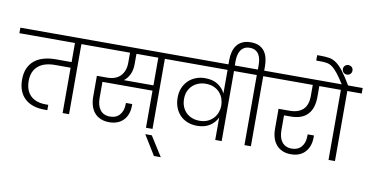

<svg xmlns="http://www.w3.org/2000/svg" viewBox="-135 -1292 3562 1851"><g transform="rotate(10 1646.5 -366.0)"><path d="M-29 -740H719V-686H578V0H515V-444H362Q311 -444 270 -432Q229 -420 200 -396Q171 -372 155 -335.5Q139 -299 139 -249Q139 -156 191 -105Q243 -54 342 -54H365V-2H334Q275 -2 227 -18Q179 -34 145 -65Q111 -96 92.5 -142.5Q74 -189 74 -250Q74 -315 95 -362Q116 -409 154 -439.5Q192 -470 244.5 -484.5Q297 -499 360 -499H515V-686H-29Z M1117 -588Q1117 -527 1096.5 -484Q1076 -441 1041 -415H1331V-686H1117ZM661 -740H1536V-686H1395V0H1331V-363H841V-203Q841 -169 849 -140Q857 -111 872.5 -90Q888 -69 912.5 -57.5Q937 -46 970 -46Q1031 -46 1065 -86Q1099 -126 1099 -191V-202H1161V-188Q1161 -97 1110.5 -44Q1060 9 971 9Q923 9 886.5 -7Q850 -23 826 -51.5Q802 -80 790 -120Q778 -160 778 -207V-411H876Q964 -411 1009 -459Q1054 -507 1054 -588V-686H661Z M1335 62H1399L1521 255H1454Z M1826 -156Q1874 -156 1909 -173Q1944 -190 1966 -216Q1988 -242 1998.5 -273.5Q2009 -305 2009 -335V-336Q2009 -368 1998.5 -400.5Q1988 -433 1966 -459Q1944 -485 1909 -501.5Q1874 -518 1826 -518Q1788 -518 1755 -505.5Q1722 -493 1697.5 -470Q1673 -447 1658.5 -414Q1644 -381 1644 -339Q1644 -296 1658 -262Q1672 -228 1696.5 -204.5Q1721 -181 1754 -168.5Q1787 -156 1826 -156ZM2072 -686V0H2009V-220Q1986 -170 1936.5 -137Q1887 -104 1811 -104Q1761 -104 1718.5 -120.5Q1676 -137 1645.5 -168Q1615 -199 1598 -242.5Q1581 -286 1581 -340Q1581 -392 1598.5 -434.5Q1616 -477 1647 -507Q1678 -537 1720 -553.5Q1762 -570 1811 -570Q1888 -570 1937 -537Q1986 -504 2009 -455V-686H1478V-740H2212V-686Z M2008 -781Q2008 -824 2017.5 -861.5Q2027 -899 2048 -927Q2069 -955 2102.5 -971Q2136 -987 2184 -987Q2233 -987 2266.5 -971Q2300 -955 2320 -927Q2340 -899 2349 -861.5Q2358 -824 2358 -781V-740H2499V-686H2358V0H2295V-686H2154V-740H2296V-783Q2296 -811 2291 -838Q2286 -865 2273.5 -886Q2261 -907 2239 -920Q2217 -933 2184 -933Q2151 -933 2129 -920Q2107 -907 2094 -886Q2081 -865 2075.5 -838Q2070 -811 2070 -783V-724H2008Z M2441 -740H3035V-686H2907V-579Q2907 -467 2851.5 -408Q2796 -349 2684 -349H2621V-203Q2621 -169 2628.5 -140Q2636 -111 2652 -90Q2668 -69 2692 -57.5Q2716 -46 2749 -46Q2809 -46 2843 -85.5Q2877 -125 2877 -191V-208H2939V-192Q2939 -100 2889 -45.5Q2839 9 2750 9Q2702 9 2666 -7Q2630 -23 2606 -51.5Q2582 -80 2570 -119.5Q2558 -159 2558 -206V-402H2665Q2752 -402 2797.5 -445.5Q2843 -489 2843 -579V-686H2441Z M3118 0V-686H2977V-740H3117Q3076 -804 3047 -840.5Q3018 -877 2992 -895.5Q2966 -914 2938 -918.5Q2910 -923 2873 -923H2835V-976H2872Q2919 -976 2954.5 -970Q2990 -964 3023.5 -940.5Q3057 -917 3093.5 -870Q3130 -823 3179 -740H3322V-686H3181V0Z M3149 -841Q3129 -841 3115.5 -854.5Q3102 -868 3102 -888Q3102 -908 3115.5 -921Q3129 -934 3149 -934Q3169 -934 3182.5 -921Q3196 -908 3196 -888Q3196 -868 3182.5 -854.5Q3169 -841 3149 -841Z"/></g></svg>

Font: SVN-Poppins Light
Style: Regular
Weight: 300
Designer: Ninad Kale (Devanagari), Jonny Pinhorn (Latin)
Foundry: Indian Type Foundry
Version: Version 3.002 2017; ttfautohint (v1.8.3)